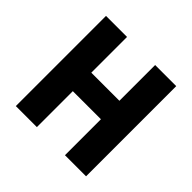

<svg xmlns="http://www.w3.org/2000/svg" viewBox="-195 -1034 1242 1242"><g transform="rotate(45 426.0 -412.5)"><path d="M105 0V-825H297.5V-498H554.5V-825H747.5V0H554.5V-329H297.5V0Z"/></g></svg>

Font: Spartan Thin ExtraBold
Style: Regular
Weight: 800
Version: Version 1.004